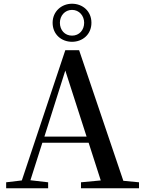

<svg xmlns="http://www.w3.org/2000/svg" viewBox="-20 -1009 775 1029"><path d="M366 -785C422 -785 470 -824 470 -887C470 -950 422 -989 366 -989C310 -989 262 -948 262 -887C262 -824 310 -785 366 -785ZM366 -818C327 -818 301 -848 301 -887C301 -924 327 -956 366 -956C405 -956 431 -924 431 -887C431 -848 405 -818 366 -818ZM330 -631 444 -277H218ZM414 0H725V-32L641 -40L404 -740H330L97 -42L13 -32V0H238V-32L143 -43L207 -244H455L520 -42L414 -32Z"/></svg>

Font: Noto Serif CJK JP SemiBold
Style: Regular
Weight: 600
Designer: Ryoko NISHIZUKA 西塚涼子 (kana & ideographs); Frank Grießhammer (Latin, Greek & Cyrillic); Wenlong ZHANG 张文龙 (bopomofo); San
Foundry: Adobe
Version: Version 2.001;hotconv 1.1.0;makeotfexe 2.6.0